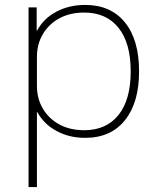

<svg xmlns="http://www.w3.org/2000/svg" viewBox="-20 -550 633 780"><path d="M326 -530Q430 -530 487.5 -459Q545 -388 545 -260Q545 -133 487.5 -61.5Q430 10 326 10Q261 10 209.5 -18Q158 -46 132 -94H130V210H96V-520H129V-426H131Q157 -475 209 -502.5Q261 -530 326 -530ZM322 -499Q265 -499 222 -476Q179 -453 154.5 -412Q130 -371 130 -318V-202Q130 -149 154.5 -108Q179 -67 222 -44Q265 -21 322 -21Q412 -21 461.5 -83Q511 -145 511 -260Q511 -375 461.5 -437Q412 -499 322 -499Z"/></svg>

Font: M PLUS 1 ExtraLight
Style: Regular
Weight: 250
Version: Version 1.001